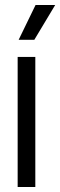

<svg xmlns="http://www.w3.org/2000/svg" viewBox="-20 -752 242 772"><path d="M51 -523H122V0H51ZM123 -732H202L118 -592H55Z"/></svg>

Font: Mona Sans Condensed
Style: Regular
Weight: 400
Width: 3
Designer: Deni Anggara
Foundry: GitHub
Version: Version 2.000